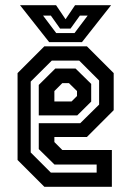

<svg xmlns="http://www.w3.org/2000/svg" viewBox="-20 -718 504 738"><path d="M314 -540 417 -437V-294.5L314 -191.5H189V-172L219.5 -141.5H410V0H150.5L47.5 -103V-437L150.5 -540ZM284.5 -485H179L98 -404.5V-132L175.5 -54.5H351.5V-85.5H189.5L129 -145V-244.5H288.5L361 -316V-408.5ZM270.5 -454.5 330.5 -395.5V-327.5L277 -274.5H129V-391.5L192.5 -454.5ZM245 -398.5H219.5L189 -368V-328H255L276 -349V-368ZM169 -556 57 -698H195.5L232 -644L268.5 -698H407L295 -556ZM196 -591H266.5L317 -658H287L251 -608H211L175.5 -658H145.5Z"/></svg>

Font: Tourney Condensed SemiBold
Style: Regular
Weight: 600
Width: 3
Designer: Tyler Finck
Foundry: Etcetera Type Co
Version: Version 1.010; ttfautohint (v1.8.3)